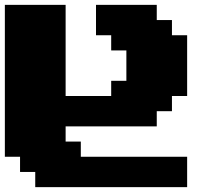

<svg xmlns="http://www.w3.org/2000/svg" viewBox="-20 -645 915 790"><path d="M125 125H750V0H312.5V-62.5H250V-125H625V-187.5H687.5V-250H750V-500H687.5V-562.5H625V-625H375V-500H437.5V-437.5H500V-312.5H437.5V-250H250V-625H0V0H62.5V62.5H125Z"/></svg>

Font: Faithful 32x
Style: Bold
Weight: 400
Foundry: Faithful Resource Pack
Version: Version 1.0; January 27, 2023